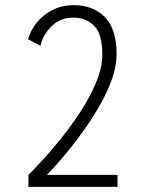

<svg xmlns="http://www.w3.org/2000/svg" viewBox="-20 -726 590 746"><path d="M90.5 0V-46.5Q108 -63.5 142 -100.2Q176 -137 216.2 -186.8Q256.5 -236.5 293.2 -293Q330 -349.5 353.8 -406.8Q377.5 -464 377.5 -515Q377.5 -593.5 346 -625.5Q314.5 -657.5 264.5 -657.5Q215 -657.5 181.5 -625Q148 -592.5 137 -548.5L89 -573.5Q106.5 -631.5 154.5 -668.8Q202.5 -706 266.5 -706Q340.5 -706 386.8 -660.2Q433 -614.5 433 -514.5Q433 -470.5 415.8 -421Q398.5 -371.5 370.5 -321.8Q342.5 -272 310.2 -226.2Q278 -180.5 247.2 -142.8Q216.5 -105 193.5 -79.8Q170.5 -54.5 162 -46.5H436.5V0Z"/></svg>

Font: Trispace SemiCondensed ExtraLight
Style: Regular
Weight: 200
Width: 4
Designer: Tyler Finck
Foundry: Etcetera Type Company
Version: Version 1.210; ttfautohint (v1.8.3)